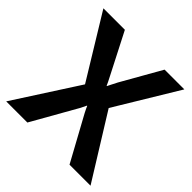

<svg xmlns="http://www.w3.org/2000/svg" viewBox="-183 -850 1000 1000"><g transform="rotate(45 316.5 -350.5)"><path d="M233.9 -353 21.5 -700.7H179.7L294.4 -477.1Q312.5 -442.4 318.8 -427.2H320.8L330.6 -446.8Q338.9 -464.4 348.1 -481L472.7 -700.2H618.2L408.2 -353L627.4 0H472.7L337.9 -246.6Q324.2 -273.4 321.3 -281.7H319.3L302.2 -247.1L162.1 0H6.3Z"/></g></svg>

Font: Selawik Semibold
Style: Regular
Weight: 600
Designer: Aaron Bell
Foundry: Microsoft Corporation
Version: Version 1.01